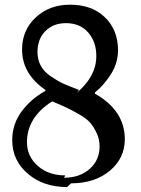

<svg xmlns="http://www.w3.org/2000/svg" viewBox="-20 -754 589 803"><path d="M277.3 12.7C343.8 12.7 397.5 -4.9 439.5 -40C481.4 -75.2 502 -119.1 502 -171.9C502 -252 460 -315.4 377 -362.3V-367.2C402.3 -387.7 424.8 -413.1 444.3 -444.3C463.9 -475.6 473.6 -508.8 473.6 -543.9C473.6 -600.6 455.1 -646.5 418.9 -681.6C382.8 -716.8 334 -734.4 272.5 -734.4C215.8 -734.4 168 -716.8 129.9 -681.6C91.8 -646.5 72.3 -601.6 72.3 -546.9C72.3 -479.5 104.5 -422.9 169.9 -377.9V-374C130.9 -352.5 97.7 -324.2 71.3 -289.1C44.9 -253.9 31.2 -213.9 31.2 -168C31.2 -111.3 52.7 -64.5 96.7 -27.3C139.6 9.8 194.3 28.3 260.7 28.3ZM310.5 -377.9C284.2 -387.7 262.7 -396.5 245.1 -404.3C227.5 -412.1 210 -422.9 191.4 -435.5C172.9 -448.2 159.2 -462.9 150.4 -479.5C141.6 -496.1 136.7 -514.6 136.7 -536.1C136.7 -572.3 147.5 -601.6 169.9 -624C192.4 -646.5 220.7 -657.2 255.9 -657.2C295.9 -657.2 327.1 -643.6 349.6 -617.2C372.1 -590.8 382.8 -558.6 382.8 -519.5C382.8 -462.9 355.5 -412.1 301.8 -366.2ZM252.9 -20.5C207 -20.5 168.9 -33.2 138.7 -59.6C108.4 -85.9 92.8 -119.1 92.8 -159.2C92.8 -228.5 127.9 -285.2 198.2 -330.1C225.6 -318.4 246.1 -309.6 260.7 -302.7C275.4 -295.9 293 -286.1 313.5 -274.4C334 -262.7 348.6 -251 358.4 -239.3C368.2 -227.5 377 -212.9 384.8 -196.3C392.6 -179.7 396.5 -161.1 396.5 -141.6C396.5 -103.5 382.8 -72.3 355.5 -47.9C328.1 -23.4 292 -10.7 248 -10.7Z"/></svg>

Font: Gen Shin Gothic P Normal
Style: Regular
Weight: 300
Designer: [Source Han Sans]
Ryoko NISHIZUKA  (kana & ideographs); Paul D. Hunt (Latin, Greek & Cyrillic); Wenlong ZHANG  (bopomofo
Version: Version 1.002.20150607